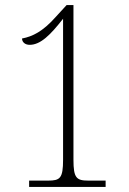

<svg xmlns="http://www.w3.org/2000/svg" viewBox="-20 -738 508 758"><path d="M95 0H397V-25H329C282 -25 270 -35 270 -107V-718H243L199 -670C149 -614 109 -594 67 -586C67 -571 80 -561 97 -561C140 -561 179 -600 229 -664V-107C229 -34 217 -25 170 -25H95Z"/></svg>

Font: Noto Serif Hebrew Condensed ExtraLight
Style: Regular
Weight: 200
Width: 3
Designer: Monotype Design Team
Foundry: Monotype Imaging Inc.
Version: Version 2.004